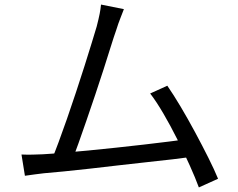

<svg xmlns="http://www.w3.org/2000/svg" viewBox="-20 -786 1040 840"><path d="M522 -746Q515 -727 506.5 -706Q498 -685 488 -653Q479 -628 465 -583Q451 -538 433.5 -483.5Q416 -429 396.5 -371Q377 -313 358 -258Q339 -203 323.5 -159.5Q308 -116 297 -90L206 -87Q219 -117 236 -163Q253 -209 273 -266Q293 -323 312.5 -382.5Q332 -442 350 -498Q368 -554 381.5 -599Q395 -644 403 -670Q412 -705 416 -725.5Q420 -746 422 -766ZM712 -411Q739 -372 770.5 -319Q802 -266 833.5 -207.5Q865 -149 891.5 -96Q918 -43 934 -4L850 34Q835 -7 810 -62.5Q785 -118 755.5 -177Q726 -236 695 -289Q664 -342 637 -377ZM167 -111Q203 -113 254.5 -117.5Q306 -122 366 -127.5Q426 -133 488.5 -140Q551 -147 610 -153.5Q669 -160 718 -166.5Q767 -173 799 -177L821 -100Q787 -95 735 -89Q683 -83 622.5 -76.5Q562 -70 497.5 -62.5Q433 -55 372 -48Q311 -41 259 -36Q207 -31 172 -28Q153 -26 132 -23Q111 -20 89 -17L74 -110Q97 -109 121.5 -109.5Q146 -110 167 -111Z"/></svg>

Font: Noto Sans SC Thin
Style: Regular
Weight: 400
Version: Version 2.004-H2;hotconv 1.0.118;makeotfexe 2.5.65603